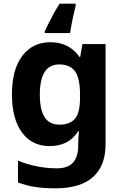

<svg xmlns="http://www.w3.org/2000/svg" viewBox="-20 -786 673 1046"><path d="M255 -556Q305 -556 345 -536Q385 -516 413 -476H417L429 -546H555V1Q555 118 486 179Q417 240 282 240Q224 240 174.5 233Q125 226 78 208V89Q179 131 291 131Q349 131 377.5 100Q406 69 406 7V-4Q406 -21 407.5 -39Q409 -57 410 -71H406Q378 -28 339 -9Q300 10 251 10Q154 10 99.5 -64.5Q45 -139 45 -272Q45 -406 101 -481Q157 -556 255 -556ZM302 -435Q250 -435 223.5 -394Q197 -353 197 -270Q197 -188 223 -147.5Q249 -107 304 -107Q361 -107 388.5 -139.5Q416 -172 416 -253V-271Q416 -359 389 -397Q362 -435 302 -435ZM392 -753Q387 -734 381 -707.5Q375 -681 370 -654.5Q365 -628 362 -606H224V-616Q234 -638 246.5 -662.5Q259 -687 273.5 -713.5Q288 -740 305 -766H392Z"/></svg>

Font: Noto Sans Tangsa
Style: Bold
Weight: 700
Version: Version 1.504